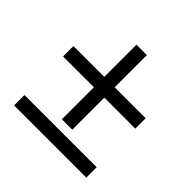

<svg xmlns="http://www.w3.org/2000/svg" viewBox="-155 -738 882 882"><g transform="rotate(45 286.0 -297.5)"><path d="M318.8 -386.2H520V-318.8H318.8V-110.8H251V-318.8H50.8V-386.2H251V-595.2H318.8ZM50.8 -0.5V-67.9H520V-0.5Z"/></g></svg>

Font: Samim FD
Style: FD
Weight: 400
Foundry: DejaVu fonts team - Redesigned by Saber Rastikerdar
Version: Version 4.00 December 17, 2020